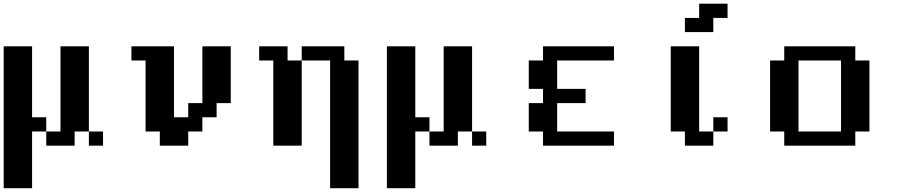

<svg xmlns="http://www.w3.org/2000/svg" viewBox="-20 -789 4883 1040"><path d="M461.4 0V-76.7H538.1V0ZM0 230.5V-538.1H153.8V-153.8H230.5V-76.7H153.8V230.5ZM230.5 0V-76.7H307.6V-538.1H461.4V-76.7H384.3V0Z M845.7 0V-76.7H768.6V-461.4H691.9V-538.1H922.4V-153.8H999.5V-230.5H1076.2V-538.1H1230V-230.5H1153.3V-153.8H1076.2V-76.7H999.5V0Z M1460.4 0V-461.4H1383.8V-538.1H1537.6V-461.4H1614.3V0ZM1768.1 230.5V-461.4H1614.3V-538.1H1845.2V-461.4H1921.9V230.5Z M2537.1 0V-76.7H2613.8V0ZM2075.7 230.5V-538.1H2229.5V-153.8H2306.2V-76.7H2229.5V230.5ZM2306.2 0V-76.7H2383.3V-538.1H2537.1V-76.7H2460V0Z M2921.4 0V-76.7H2844.2V-230.5H2921.4V-307.6H2844.2V-461.4H2921.4V-538.1H3305.7V-461.4H2998V-307.6H3151.9V-230.5H2998V-76.7H3305.7V0Z M3843.8 -76.7V-153.8H3920.9V-76.7ZM3689.9 0V-76.7H3613.3V-538.1H3767.1V-76.7H3843.8V0ZM3689.9 -615.2V-691.9H3767.1V-769H3920.9V-691.9H3843.8V-615.2Z M4535.6 -76.7V-461.4H4305.2V-76.7ZM4228 0V-76.7H4151.4V-461.4H4228V-538.1H4612.8V-461.4H4689.5V-76.7H4612.8V0Z"/></svg>

Font: Good Old DOS
Style: Regular
Weight: 400
Designer: Vasily Draigo
Foundry: Vasily Draigo
Version: 1.0